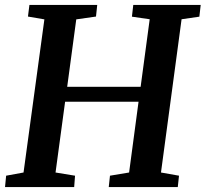

<svg xmlns="http://www.w3.org/2000/svg" viewBox="-22 -763 838 783"><path d="M-1.5 0 3 -46.5 74 -59.5 159 -684 92 -695.5 98 -743H374.5L369.5 -695.5L289 -684L252 -409H551.5L588.5 -684.5L516 -695L521.5 -743H796.5L791 -695L718.5 -684.5L634.5 -59.5L708 -46.5L703 0H421.5L426.5 -46.5L504.5 -59.5L543 -348H243.5L204.5 -59.5L284 -46.5L280.5 0Z"/></svg>

Font: Merriweather Light 18pt SemiBold
Style: Italic
Weight: 600
Italic angle: -7.8°
Version: Version 2.101